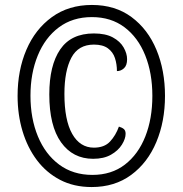

<svg xmlns="http://www.w3.org/2000/svg" viewBox="-20 -745 738 775"><path d="M350 10Q278 10 222.5 -19Q167 -48 129 -98.5Q91 -149 71 -215.5Q51 -282 51 -358Q51 -461 86.5 -544Q122 -627 189.5 -676Q257 -725 351 -725Q445 -725 511 -676Q577 -627 611.5 -544Q646 -461 646 -358Q646 -255 611 -171.5Q576 -88 509.5 -39Q443 10 350 10ZM353 -39Q430 -39 484 -80.5Q538 -122 566.5 -194Q595 -266 595 -358Q595 -450 566 -522Q537 -594 482.5 -635Q428 -676 351 -676Q273 -676 217.5 -634.5Q162 -593 132.5 -521Q103 -449 103 -359Q103 -267 133 -194.5Q163 -122 219 -80.5Q275 -39 353 -39ZM356 -104Q274 -104 226.5 -170.5Q179 -237 179 -364Q179 -481 223 -545.5Q267 -610 359 -610Q406 -610 435.5 -594Q465 -578 479 -553.5Q493 -529 493 -506Q493 -481 480.5 -469.5Q468 -458 452 -458Q452 -486 444 -510.5Q436 -535 415.5 -550Q395 -565 359 -565Q296 -565 268 -512Q240 -459 240 -366Q240 -260 271.5 -204.5Q303 -149 359 -149Q401 -149 424 -173.5Q447 -198 460 -234Q473 -230 480 -224Q487 -218 487 -205Q487 -185 472 -161Q457 -137 428 -120.5Q399 -104 356 -104Z"/></svg>

Font: Noto Serif Khmer ExtraCondensed ExtraBold
Style: Regular
Weight: 800
Width: 2
Designer: Danh Hong and the Monotype Design Team
Foundry: Monotype Imaging Inc.
Version: Version 2.004; ttfautohint (v1.8.4.7-5d5b)